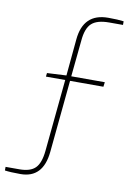

<svg xmlns="http://www.w3.org/2000/svg" viewBox="-139 -755 635 941"><g transform="rotate(10 179.0 -284.5)"><path d="M186 -567Q198 -699 322 -699Q371 -699 399 -695V-677H330Q270 -677 243 -652Q216 -627 211 -565L193 -385H360L357 -362H191L156 -2Q143 130 31 130Q-20 130 -47 126V108H22Q76 108 101 83Q126 58 132 -4L167 -362H71L73 -380L169 -385Z"/></g></svg>

Font: Taylor Sans Thin
Style: Regular
Weight: 100
Italic angle: -8°
Designer: Natanael Gama
Version: Version 1.001 September 8, 2015